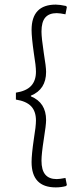

<svg xmlns="http://www.w3.org/2000/svg" viewBox="-20 -674 325 833"><path d="M267 -648 270 -643 264 -612Q239 -617 226 -617Q193 -617 176.5 -598Q160 -579 160 -537Q160 -510 170 -444Q180 -384 180 -362Q180 -286 114 -259V-256Q180 -229 180 -153Q180 -132 170 -70Q160 -6 160 23Q160 64 176.5 83.5Q193 103 226 103Q239 103 264 98L270 128L267 133Q246 139 222 139Q117 139 117 29Q117 -4 127 -72Q136 -126 136 -151Q136 -191 115 -213Q94 -235 49 -242V-272Q94 -279 115 -301.5Q136 -324 136 -363Q136 -388 127 -442Q117 -512 117 -544Q117 -654 222 -654Q239 -654 267 -648Z"/></svg>

Font: Luna Sans Light
Style: Regular
Weight: 300
Designer: Juan Pablo del Peral
Foundry: Huerta Tipografica
Version: Version 2.001; ttfautohint (v1.5)